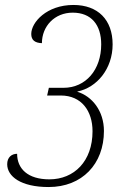

<svg xmlns="http://www.w3.org/2000/svg" viewBox="-20 -744 507 774"><path d="M176 10C311 10 399 -83 399 -216C399 -297 351 -356 292 -374V-375C371 -391 434 -467 434 -565C434 -664 375 -724 276 -724C168 -724 106 -654 106 -607C106 -582 121 -571 149 -570C149 -638 200 -693 273 -693C348 -693 388 -644 388 -565C388 -463 326 -390 236 -390H177L170 -359H225C309 -359 353 -296 353 -215C353 -94 279 -21 179 -21C92 -21 49 -64 49 -124C27 -124 9 -110 9 -82C9 -33 64 10 176 10Z"/></svg>

Font: Noto Serif Condensed ExtraLight
Style: Italic
Weight: 200
Width: 3
Italic angle: -12°
Designer: Monotype Design Team
Foundry: Monotype Imaging Inc.
Version: Version 2.013